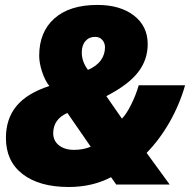

<svg xmlns="http://www.w3.org/2000/svg" viewBox="-20 -745 773 775"><path d="M3.9 -188Q3.9 -265.6 46.6 -317.1Q89.4 -368.7 179.2 -397.9Q161.1 -420.4 149.7 -455.8Q138.2 -491.2 138.2 -520Q138.2 -616.2 199.7 -670.7Q261.2 -725.1 373 -725.1Q465.3 -725.1 520.8 -682.1Q576.2 -639.2 576.2 -566.9Q576.2 -503.4 537.1 -453.1Q498 -402.8 409.2 -356.9L472.2 -266.1Q489.7 -283.7 509 -322Q528.3 -360.4 540 -400.9H727.1Q704.6 -322.3 664.3 -251.7Q624 -181.2 571.8 -127.9L665 0H449.2L428.2 -29.8Q352.5 9.8 257.8 9.8Q138.7 9.8 71.3 -42.2Q3.9 -94.2 3.9 -188ZM363.8 -596.2Q339.8 -596.2 325 -579.3Q310.1 -562.5 310.1 -533.2Q310.1 -496.1 335 -462.9Q370.1 -478 387 -501.7Q403.8 -525.4 403.8 -554.2Q403.8 -571.3 393.1 -583.7Q382.3 -596.2 363.8 -596.2ZM278.8 -140.1Q316.4 -140.1 346.2 -152.8L252 -289.1Q194.8 -263.7 194.8 -207Q194.8 -176.8 218 -158.4Q241.2 -140.1 278.8 -140.1Z"/></svg>

Font: Open Sans Extrabold
Style: Italic
Weight: 800
Italic angle: -12°
Foundry: Ascender Corporation
Version: Version 1.10